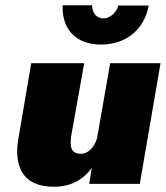

<svg xmlns="http://www.w3.org/2000/svg" viewBox="-20 -701 632 732"><path d="M219 -681C215 -592 267 -531 366 -531C466 -532 531 -593 547 -680H431C423 -650 396 -629 371 -631C348 -633 332 -650 331 -681ZM251 -180 301 -460H99L48 -160C35 -59 72 12 188 11C254 10 299 -18 330 -61L320 0H513L592 -460H400L350 -174C341 -142 316 -111 282 -115C246 -119 248 -149 251 -180Z"/></svg>

Font: Jost* Black
Style: Italic
Weight: 900
Italic angle: -10°
Version: Version 3.7